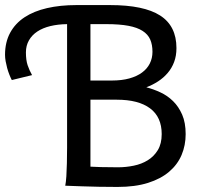

<svg xmlns="http://www.w3.org/2000/svg" viewBox="-20 -738 830 763"><path d="M239.3 0Q242.2 -14.6 243.7 -37.6Q245.1 -60.5 245.8 -89.4Q246.6 -118.2 246.6 -151.9V-642.1Q210 -641.6 179.9 -634.3Q149.9 -627 128.4 -612.8Q106.9 -598.6 95 -577.6Q83 -556.6 83 -529.8Q83 -499 89.8 -478.8Q96.7 -458.5 107.4 -439.5L26.9 -419.9Q22 -429.2 17.1 -441.7Q12.2 -454.1 8.5 -467.5Q4.9 -481 2.4 -494.6Q0 -508.3 0 -520Q0 -570.3 20.3 -607.7Q40.5 -645 77.6 -669.4Q114.7 -693.8 167 -705.8Q219.2 -717.8 283.2 -717.8H417.5Q551.8 -717.8 616.5 -676.3Q681.2 -634.8 681.2 -546.9Q681.2 -516.1 671.9 -491.5Q662.6 -466.8 646.2 -447.8Q629.9 -428.7 608.2 -414.6Q586.4 -400.4 561.5 -391.1Q589.8 -383.8 617.7 -370.8Q645.5 -357.9 667.7 -336.2Q689.9 -314.5 703.9 -282.5Q717.8 -250.5 717.8 -205.1Q717.8 -160.6 701.7 -122.3Q685.5 -84 652.3 -55.7Q619.1 -27.3 568.1 -11.2Q517.1 4.9 446.8 4.9Q409.2 4.9 372.3 4.2Q335.4 3.4 305.7 2.4Q271 1.5 239.3 0ZM339.4 -75.7Q353 -74.7 380.4 -74Q407.7 -73.2 449.2 -73.2Q480.5 -73.2 511.5 -79.6Q542.5 -85.9 567.1 -101.1Q591.8 -116.2 607.2 -141.6Q622.6 -167 622.6 -205.1Q622.6 -272.9 576.4 -307.4Q530.3 -341.8 444.3 -341.8H339.4ZM339.4 -642.1V-418H424.8Q463.9 -418 493.9 -426.3Q523.9 -434.6 544.4 -449.7Q564.9 -464.8 575.4 -485.8Q585.9 -506.8 585.9 -532.2Q585.9 -560.5 576.9 -581.1Q567.9 -601.6 546.6 -615.2Q525.4 -628.9 490.2 -635.5Q455.1 -642.1 402.8 -642.1Z"/></svg>

Font: Andika FrenchTight
Style: Regular
Weight: 400
Designer: Victor Gaultney, Annie Olsen, Julie Remington, Don Collingsworth, Eric Hays, Becca Hirsbrunner
Foundry: SIL International
Version: Version 5.000 ; Dig1 Dig4Opn Dig7 LnSpcTght